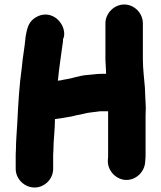

<svg xmlns="http://www.w3.org/2000/svg" viewBox="-20 -773 719 856"><path d="M450 -669V-507C450 -490 453 -464 453 -444H439C422 -444 409 -443 393 -441L373 -439C352 -438 332 -433 312 -428C297 -423 276 -420 260 -417C257 -416 254 -415 251 -415C246 -414 241 -414 238 -413C244 -474 253 -531 261 -590V-598C271 -618 266 -645 254 -665C234 -700 188 -723 142 -697C109 -679 101 -651 94 -608C90 -560 81 -519 77 -470C66 -394 61 -306 57 -224C55 -184 51 -145 51 -105C50 -94 50 -84 50 -76V-20C50 25 89 63 134 63C179 63 217 25 217 -20V-76C217 -82 217 -90 218 -99C218 -146 225 -194 225 -242C252 -246 275 -249 300 -254L320 -259C332 -261 343 -263 354 -266C375 -272 402 -273 426 -277H462V-74L461 -62C457 -15 494 25 537 29C584 33 623 -5 627 -48L628 -60C629 -70 629 -78 629 -85V-258L630 -289C630 -301 629 -316 628 -334L626 -382C623 -422 617 -466 617 -507V-669C617 -714 579 -753 534 -753C489 -753 450 -714 450 -669Z"/></svg>

Font: Blanket
Style: Blk
Weight: 900
Foundry: Cannot Into Space Fonts
Version: Version 0.9